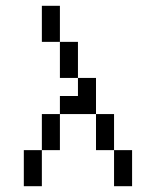

<svg xmlns="http://www.w3.org/2000/svg" viewBox="-20 -645 540 665"><path d="M62.5 -125Q62.5 -125 62.5 0H125Q125 0 125 -125ZM375 -125Q375 -125 375 0H437.5Q437.5 0 437.5 -125ZM125 -125H187.5Q187.5 -125 187.5 -250H125Q125 -250 125 -125ZM375 -125Q375 -125 375 -250H312.5Q312.5 -250 312.5 -125ZM187.5 -250H312.5Q312.5 -250 312.5 -375H250V-312.5H187.5ZM250 -375Q250 -375 250 -500H187.5Q187.5 -500 187.5 -375ZM187.5 -500Q187.5 -500 187.5 -625H125Q125 -625 125 -500Z"/></svg>

Font: UnifontExMono
Style: Regular
Weight: 500
Version: Version 15.0.06